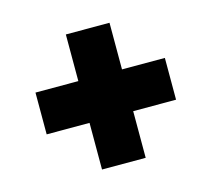

<svg xmlns="http://www.w3.org/2000/svg" viewBox="-79 -595 758 688"><g transform="rotate(-15 300.0 -250.5)"><path d="M219 0V-173H60V-328H219V-501H381V-328H540V-173H381V0Z"/></g></svg>

Font: Paytone One
Style: Regular
Weight: 400
Designer: Vernon Adams
Foundry: Vernon Adams
Version: Version 1.002; ttfautohint (v1.8.4.7-5d5b);gftools[0.9.23]